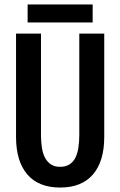

<svg xmlns="http://www.w3.org/2000/svg" viewBox="-20 -845 540 862"><path d="M250 -3Q153 -3 102.5 -62Q52 -121 52 -230V-694H164V-239Q164 -209 168 -182.5Q172 -156 182 -137Q192 -118 208.5 -107Q225 -96 250 -96Q275 -96 292 -107Q309 -118 318.5 -137Q328 -156 332 -182.5Q336 -209 336 -239V-694H448V-230Q448 -121 397.5 -62Q347 -3 250 -3ZM396 -744H104V-825H396Z"/></svg>

Font: D2Coding
Style: Bold
Weight: 700
Monospace: yes
Designer: Yong-Rak Park; Jeong-Hwan Yoon; Sang-Min Lee;
Foundry: NHN Corporation
Version: Version 1.3.2; Build 20180524